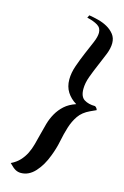

<svg xmlns="http://www.w3.org/2000/svg" viewBox="-143 -875 712 1100"><g transform="rotate(15 212.5 -325.0)"><path d="M98 162Q81 162 66 154Q51 146 28 122Q59 107 79 85.5Q99 64 112 38Q125 12 133 -18Q141 -48 149 -80Q157 -113 166.5 -146.5Q176 -180 193 -210Q210 -240 236 -263.5Q262 -287 303 -301Q268 -322 248 -353.5Q228 -385 228 -428Q228 -467 243 -510Q258 -553 275.5 -594Q293 -635 308 -670Q323 -705 323 -729Q323 -758 299.5 -772.5Q276 -787 236 -796L244 -812Q269 -808 298.5 -800.5Q328 -793 353 -779Q378 -765 395 -743.5Q412 -722 412 -691Q412 -661 397.5 -624.5Q383 -588 366 -549Q349 -510 334.5 -470.5Q320 -431 320 -396Q320 -350 345.5 -334Q371 -318 410 -318Q417 -314 420.5 -308.5Q424 -303 425 -298L390 -282Q347 -262 325 -230Q303 -198 290.5 -158Q278 -118 269 -72.5Q260 -27 242 19Q219 81 182 121.5Q145 162 98 162Z"/></g></svg>

Font: Kaushan Script
Style: Regular
Weight: 400
Designer: Pablo Impallari
Foundry: Pablo Impallari
Version: Version 1.002